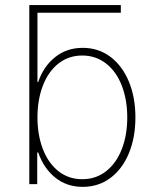

<svg xmlns="http://www.w3.org/2000/svg" viewBox="-20 -727 604 758"><path d="M457 -676.8H127.9V-403.3H130.9Q151.4 -464.4 197.3 -501.2Q243.2 -538.1 306.6 -538.1Q368.7 -538.1 415.8 -502.7Q462.9 -467.3 488.8 -404.8Q514.6 -342.3 514.6 -263.7Q514.6 -184.6 489 -122.3Q463.4 -60.1 416.3 -24.7Q369.1 10.7 306.6 10.7Q243.2 10.7 197.8 -26.1Q152.3 -63 130.9 -125H127V0H95.7V-707H457ZM304.7 -19.5Q358.9 -19.5 399.2 -51.3Q439.5 -83 460.9 -138.4Q482.4 -193.8 482.4 -263.7Q482.4 -333 460.9 -388.7Q439.5 -444.3 398.9 -476.1Q358.4 -507.8 304.7 -507.8Q251 -507.8 210.9 -476.3Q170.9 -444.8 149.4 -389.2Q127.9 -333.5 127.9 -263.7Q127.9 -193.8 149.4 -138.2Q170.9 -82.5 210.9 -51Q251 -19.5 304.7 -19.5Z"/></svg>

Font: Pretendard Std Thin
Style: Regular
Weight: 100
Designer: Base glyphs from Inter by Rasmus Andersson; Hangeul glyphs from Noto Sans CJK(Source Han Sans) by Jang Soo-young and Kan
Foundry: Kil Hyung-jin
Version: Version 1.309